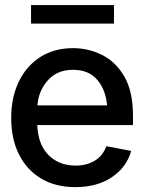

<svg xmlns="http://www.w3.org/2000/svg" viewBox="-20 -748 583 779"><path d="M285.6 11.2Q205.1 11.2 146.7 -23.7Q88.4 -58.6 56.9 -121.6Q25.4 -184.6 25.4 -269Q25.4 -353 56.4 -417Q87.4 -481 143.8 -516.8Q200.2 -552.7 276.4 -552.7Q338.4 -552.7 394 -525.1Q449.7 -497.6 484.6 -437.3Q519.5 -377 519.5 -278.8V-240.7H131.3Q134.3 -161.6 176.8 -118.9Q219.2 -76.2 286.6 -76.2Q331.5 -76.2 364.3 -95.9Q397 -115.7 411.6 -154.8L512.2 -135.7Q494.1 -69.8 434.3 -29.3Q374.5 11.2 285.6 11.2ZM276.4 -464.8Q211.9 -464.8 174.1 -422.1Q136.2 -379.4 131.8 -320.3H414.6Q408.7 -384.8 374 -424.8Q339.4 -464.8 276.4 -464.8ZM442.4 -727.5V-652.3H106V-727.5Z"/></svg>

Font: Inter Tight Medium
Style: Regular
Weight: 500
Designer: Rasmus Andersson
Foundry: rsms
Version: Version 3.004; ttfautohint (v1.8.4.7-5d5b)